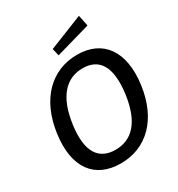

<svg xmlns="http://www.w3.org/2000/svg" viewBox="-223 -1109 1166 1260"><g transform="rotate(-30 359.5 -478.5)"><path d="M323 10C519 10 660 -129 693 -369C726 -611 622 -752 428 -752C232 -752 89 -610 56 -368C23 -128 125 10 323 10ZM309 -864 322 -809 584 -884 567 -967ZM337 -85C212 -85 148 -172 175 -368C202 -567 291 -657 415 -657C539 -657 601 -568 574 -368C547 -171 461 -85 337 -85Z"/></g></svg>

Font: Cheyenne Sans Medium
Style: Italic
Weight: 500
Italic angle: -8.13011°
Designer: The Public Sans project authors (U.S. Web Design System), Libre Franklin designed by Pablo Impallari and Rodrigo Fuenzal
Foundry: The Cheyenne Sans Project Authors
Version: Version 2.007